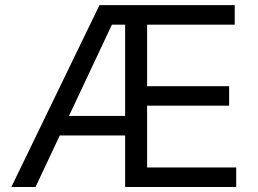

<svg xmlns="http://www.w3.org/2000/svg" viewBox="-20 -748 1030 768"><path d="M25.4 0 377.9 -727.5H918.9V-649.4H568.4V-403.3H896.5V-325.2H568.4V-78.1H924.8V0H480.5V-649.4H427.7L122.1 0ZM192.4 -206.1V-284.2H524.4V-206.1Z"/></svg>

Font: Inter V
Style: 
Weight: 400
Designer: Rasmus Andersson
Foundry: rsms
Version: Version 4.000;git-a3f224843